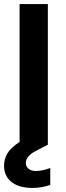

<svg xmlns="http://www.w3.org/2000/svg" viewBox="-28 -718 326 951"><path d="M221 198Q201 205 178.5 209Q156 213 132 213Q105 213 79.5 207Q54 201 34.5 187.5Q15 174 3.5 153Q-8 132 -8 102Q-8 70 9 41.5Q26 13 69 -15V-698H209V0H207L162 23Q127 40 113.5 56Q100 72 100 89Q100 107 113.5 118Q127 129 150 129Q182 129 221 114V198Z"/></svg>

Font: Poppins SemiBold
Style: Regular
Weight: 600
Designer: Ninad Kale (Devanagari), Jonny Pinhorn (Latin)
Foundry: Indian Type Foundry
Version: Version 3.002 2017